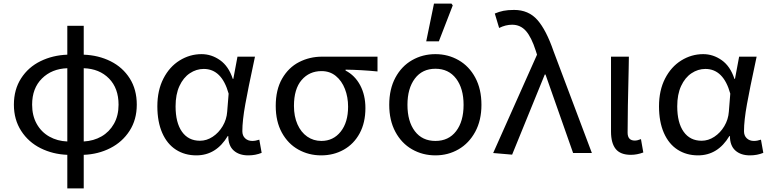

<svg xmlns="http://www.w3.org/2000/svg" viewBox="-20 -848 4271 1064"><path d="M353 10Q273 7 205.5 -26.5Q138 -60 97.5 -122.5Q57 -185 57 -268Q57 -352 97 -414Q137 -476 204.5 -509Q272 -542 353 -545V-705H444V-545Q526 -542 593 -508.5Q660 -475 699 -413.5Q738 -352 738 -268Q738 -185 698 -123Q658 -61 591 -27Q524 7 444 10V196H353ZM353 -64V-470Q267 -467 212.5 -413Q158 -359 158 -268Q158 -207 183.5 -161.5Q209 -116 253.5 -91Q298 -66 353 -64ZM637 -268Q637 -359 584 -413Q531 -467 444 -470V-64Q499 -67 542.5 -92Q586 -117 611.5 -162Q637 -207 637 -268Z M852 -259Q852 -347 885.5 -412.5Q919 -478 975.5 -513Q1032 -548 1097 -548Q1152 -548 1199.5 -514.5Q1247 -481 1270 -411H1273L1296 -534H1393L1385 -496Q1356 -362 1339.5 -271Q1323 -180 1323 -121Q1323 -96 1338.5 -81.5Q1354 -67 1378 -67Q1396 -67 1417 -74L1430 -1Q1396 13 1356 13Q1305 13 1275 -14Q1245 -41 1245 -94H1242Q1178 13 1068 13Q1004 13 955 -18.5Q906 -50 879 -111.5Q852 -173 852 -259ZM1239 -229 1247 -329Q1209 -466 1109 -466Q1068 -466 1032 -442Q996 -418 974.5 -371.5Q953 -325 953 -259Q953 -168 988.5 -118Q1024 -68 1088 -68Q1125 -68 1158.5 -90Q1192 -112 1214 -149Q1236 -186 1239 -229Z M1508 -261Q1508 -351 1543.5 -412.5Q1579 -474 1637.5 -504Q1696 -534 1765 -534H2072V-452Q1980 -461 1895 -462V-457Q1947 -430 1976 -375.5Q2005 -321 2005 -249Q2005 -168 1973 -109Q1941 -50 1885 -18.5Q1829 13 1760 13Q1691 13 1633.5 -19Q1576 -51 1542 -113Q1508 -175 1508 -261ZM1909 -257Q1909 -310 1891.5 -355Q1874 -400 1841 -427Q1808 -454 1762 -454Q1694 -454 1651.5 -404.5Q1609 -355 1609 -261Q1609 -203 1628.5 -159Q1648 -115 1682.5 -91Q1717 -67 1761 -67Q1827 -67 1868 -118.5Q1909 -170 1909 -257Z M2137 -267Q2137 -354 2171 -417.5Q2205 -481 2263.5 -514.5Q2322 -548 2393 -548Q2463 -548 2521.5 -514.5Q2580 -481 2614 -417.5Q2648 -354 2648 -267Q2648 -181 2613.5 -117.5Q2579 -54 2521 -20.5Q2463 13 2393 13Q2322 13 2263.5 -20.5Q2205 -54 2171 -117.5Q2137 -181 2137 -267ZM2549 -267Q2549 -358 2507.5 -412.5Q2466 -467 2393 -467Q2320 -467 2279 -412.5Q2238 -358 2238 -267Q2238 -175 2279 -121Q2320 -67 2393 -67Q2466 -67 2507.5 -121Q2549 -175 2549 -267ZM2385 -828H2482L2489 -818L2412 -619H2342Z M2713 0 2956 -545 2949 -567Q2925 -642 2894.5 -676.5Q2864 -711 2818 -711Q2782 -711 2746 -693L2722 -773Q2745 -783 2769.5 -788Q2794 -793 2829 -793Q2909 -793 2958 -737.5Q3007 -682 3048 -563L3260 0H3156L3003 -435H2999L2818 9Z M3366 -119V-534H3465L3464 -471Q3458 -233 3458 -113Q3458 -69 3498 -69Q3512 -69 3532 -77L3545 -3Q3510 10 3476 10Q3418 10 3392 -22.5Q3366 -55 3366 -119Z M3632 -259Q3632 -347 3665.5 -412.5Q3699 -478 3755.5 -513Q3812 -548 3877 -548Q3932 -548 3979.5 -514.5Q4027 -481 4050 -411H4053L4076 -534H4173L4165 -496Q4136 -362 4119.5 -271Q4103 -180 4103 -121Q4103 -96 4118.5 -81.5Q4134 -67 4158 -67Q4176 -67 4197 -74L4210 -1Q4176 13 4136 13Q4085 13 4055 -14Q4025 -41 4025 -94H4022Q3958 13 3848 13Q3784 13 3735 -18.5Q3686 -50 3659 -111.5Q3632 -173 3632 -259ZM4019 -229 4027 -329Q3989 -466 3889 -466Q3848 -466 3812 -442Q3776 -418 3754.5 -371.5Q3733 -325 3733 -259Q3733 -168 3768.5 -118Q3804 -68 3868 -68Q3905 -68 3938.5 -90Q3972 -112 3994 -149Q4016 -186 4019 -229Z"/></svg>

Font: Nebula Sans Medium
Style: Regular
Weight: 500
Designer: Paul D. Hunt for Adobe (as Source Sans)
Foundry: Nebula Entertainment & Broadcasting LLC
Version: Version 1.010